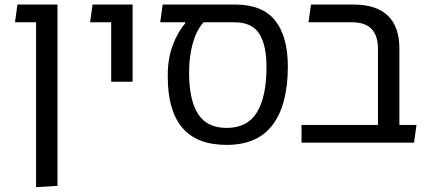

<svg xmlns="http://www.w3.org/2000/svg" viewBox="-20 -613 1847 825"><path d="M135 191.2V-593.4H227V185.6ZM44.4 -517.2 55 -593.4H195.1V-517.2Z M457.8 -261.8V-593.4H549.8V-261.8ZM367.1 -517.2 377.8 -593.4H510.4V-517.2Z M953.9 9.6Q825.9 9.6 763.4 -64.1Q700.9 -137.8 700.9 -281.9V-293Q700.9 -361.5 722.4 -418.9Q743.9 -476.4 775.5 -511.9V-523.8L862.8 -530.4L852.1 -514.1Q823.1 -481 807.8 -425Q792.5 -369 792.5 -302.1Q792.5 -182.8 831.1 -123.1Q869.6 -63.4 953.9 -63.4Q1043.4 -63.4 1084.2 -130.7Q1125.1 -198 1125.1 -325.8Q1125.1 -419.2 1093.9 -468.2Q1062.6 -517.2 988 -517.2H668.4L679 -593.4H990.5Q1107.6 -593.4 1162.2 -524.9Q1216.8 -456.4 1216.8 -326.9Q1216.8 -163.8 1151.9 -77.1Q1087.1 9.6 953.9 9.6Z M1604.1 0V-402.1Q1604.1 -460 1576.6 -488.6Q1549 -517.2 1493.2 -517.2H1305.6L1316.2 -593.4H1499.8Q1596.6 -593.4 1646.4 -545.8Q1696.1 -498.1 1696.1 -405.1V-65.8Q1692.4 -48.1 1681.4 -32Q1670.5 -15.9 1658 0ZM1275.6 0V-76.1H1769.6L1759 0Z"/></svg>

Font: Noto Sans Hebrew Light
Style: Regular
Weight: 100
Version: Version 3.000